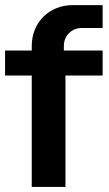

<svg xmlns="http://www.w3.org/2000/svg" viewBox="-20 -739 432 759"><path d="M238.8 0V-440.4H385.7V-539.1H232.4V-557.1C232.4 -597.7 262.7 -628.4 303.7 -628.4H385.7V-718.8H268.1C173.8 -718.8 105.5 -649.9 105.5 -557.1V-539.1H0V-440.4H105.5V0Z"/></svg>

Font: Winston SemiBold
Style: Regular
Weight: 600
Designer: Vernon Adams, Kim Jin-seong, David Berlow, Cristiano Sobral
Foundry: The Winston Project Authors
Version: Version 3.004